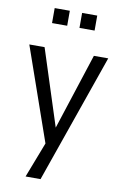

<svg xmlns="http://www.w3.org/2000/svg" viewBox="-96 -745 621 979"><g transform="rotate(10 215.0 -255.5)"><path d="M108.4 180 188.1 -26.8V22.7L10.3 -486.3H89.4L227.8 -57.2H205.2L344.6 -486.3H418.9L185.9 180ZM247.5 -613.8V-691.4H325.8V-613.8ZM105.5 -613.8V-691.4H183.9V-613.8Z"/></g></svg>

Font: Nunito Sans 12pt ExtraLight Condensed
Style: Regular
Weight: 200
Width: 3
Version: Version 3.101;gftools[0.9.27]